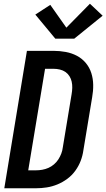

<svg xmlns="http://www.w3.org/2000/svg" viewBox="-20 -1007 569 1027"><path d="M3 0 124 -735H267Q300 -735 332 -729Q364 -723 391.5 -708.5Q419 -694 439 -670Q459 -646 468.5 -616Q478 -586 478.5 -553Q479 -520 473 -487L426 -203Q422 -174 411.5 -146.5Q401 -119 383 -94Q365 -69 340 -50.5Q315 -32 287 -20.5Q259 -9 230 -4.5Q201 0 173 0ZM131 -96H173Q189 -96 206 -99Q223 -102 239 -109Q255 -116 269 -128Q283 -140 292.5 -155Q302 -170 308 -186Q314 -202 316 -219L363 -503Q366 -520 366.5 -537Q367 -554 363.5 -570Q360 -586 351.5 -599.5Q343 -613 330 -622Q317 -631 300.5 -635Q284 -639 267 -639H221ZM276 -800 169 -929 249 -981 335 -859 461 -987 529 -923 377 -800Z"/></svg>

Font: Iosevka Curly Oblique
Style: Bold
Weight: 700
Italic angle: -9°
Monospace: yes
Designer: Belleve Invis
Foundry: Belleve Invis
Version: Version 11.1.0; ttfautohint (v1.8.3)